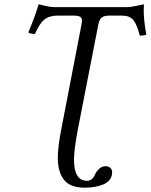

<svg xmlns="http://www.w3.org/2000/svg" viewBox="-20 -678 696 887"><path d="M262.2 -76.2 356.9 -566.9Q358.9 -578.6 358.9 -582Q358.9 -595.2 349.9 -600.6Q340.8 -606 316.9 -606H248Q208 -606 185.3 -587.9Q162.6 -569.8 141.1 -521Q121.6 -521 110.8 -527.8Q146 -612.8 158.2 -658.2Q163.6 -657.2 188.7 -651.1Q213.9 -645 229 -645H563Q584 -645 610.6 -651.1Q637.2 -657.2 645 -658.2Q644 -649.4 644 -629.9Q644 -584 655.8 -518.1Q643.6 -513.2 626 -513.2Q612.3 -565.9 595.7 -585.9Q579.1 -606 542 -606H487.8Q461.4 -606 450.2 -597.4Q439 -588.9 434.1 -564L338.9 -76.2Q321.8 16.6 321.8 59.1Q321.8 157.2 381.8 157.2Q407.2 157.2 418.9 127.9Q424.3 115.2 437.5 102.5Q450.7 89.8 469.2 89.8Q480 89.8 489 97.2Q498 104.5 498 117.2Q498 137.2 487.3 151.6Q476.6 166 457.8 173.8Q439 181.6 417.5 185.3Q396 189 371.1 189Q304.7 189 275.9 153.1Q247.1 117.2 247.1 49.8Q247.1 2.9 262.2 -76.2Z"/></svg>

Font: Common Serif Medium
Style: Italic
Weight: 500
Italic angle: -12°
Designer: Philipp H. Poll, Khaled Hosny
Foundry: Stefan Peev, Context Ltd.
Version: Version 1.026